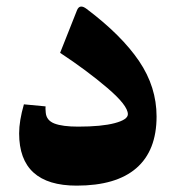

<svg xmlns="http://www.w3.org/2000/svg" viewBox="-20 -569 543 588"><path d="M119.6 -243.2Q118.7 -238.8 120.1 -224.1Q122.1 -200.2 146.7 -190.7Q171.4 -181.2 219.2 -181.2Q291 -181.2 331.3 -191.9Q371.6 -202.6 371.6 -219.2Q371.6 -246.1 308.6 -299.8Q245.6 -353.5 164.1 -407.2L215.8 -537.6Q224.1 -558.1 245.6 -541.5Q352.5 -460.9 406 -381.8Q459.5 -302.7 459.5 -212.4Q459.5 -107.9 397.7 -54.2Q335.9 -0.5 214.8 -0.5Q38.6 -0.5 38.6 -160.6Q38.6 -198.7 53.2 -249.5Z"/></svg>

Font: Sahel FD
Style: Bold-FD
Weight: 700
Foundry: Saber Rastikerdar (saber.rastikerdar@gmail.com)
Version: Version 3.3.0